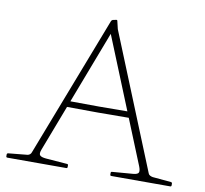

<svg xmlns="http://www.w3.org/2000/svg" viewBox="-81 -824 977 913"><g transform="rotate(10 407.5 -368.0)"><path d="M12 0Q6 0 6 -6V-14Q6 -20 12 -21L104 -30Q111 -31 116 -35.5Q121 -40 123 -47L384 -724Q386 -730 392 -732L407 -735Q413 -737 414 -731L423 -693L687 -43Q689 -37 695.5 -33.5Q702 -30 709 -29L798 -21Q804 -20 804 -14V-6Q804 0 798 0H514Q508 0 508 -6V-14Q508 -20 514 -20L614 -28Q637 -30 640.5 -39.5Q644 -49 636 -69L383 -692L403 -689L165 -66Q157 -45 164 -37.5Q171 -30 193 -28L296 -20Q302 -20 302 -14V-6Q302 0 296 0ZM242 -316Q321 -315 399 -315Q477 -315 556 -316V-287Q477 -286 399 -286Q321 -286 242 -287Z"/></g></svg>

Font: Hahmlet Thin
Style: Regular
Weight: 250
Version: Version 1.002